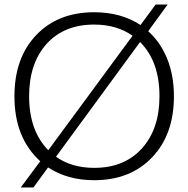

<svg xmlns="http://www.w3.org/2000/svg" viewBox="-20 -790 834 850"><path d="M397 7.8Q278.8 7.8 192.9 -48.8L127.9 40H71.8L158.2 -76.2Q43.9 -179.2 43.9 -363.8Q43.9 -533.7 140.4 -634.8Q236.8 -735.8 397 -735.8Q516.1 -735.8 602.1 -679.2L668.9 -770H722.2L636.2 -651.9Q690.9 -602.5 720.5 -529.1Q750 -455.6 750 -363.8Q750 -194.3 653.3 -93.3Q556.6 7.8 397 7.8ZM108.9 -363.8Q108.9 -211.4 193.8 -125L566.9 -631.8Q496.6 -681.2 397 -681.2Q263.2 -681.2 186 -595.2Q108.9 -509.3 108.9 -363.8ZM228 -96.2Q296.9 -46.9 397 -46.9Q530.8 -46.9 608.4 -133.1Q686 -219.2 686 -363.8Q686 -518.1 600.1 -604Z"/></svg>

Font: Lumene Sans Light
Style: Regular
Weight: 300
Designer: Deni Anggara
Version: Version 1.003;Glyphs 3.1.2 (3151)